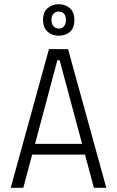

<svg xmlns="http://www.w3.org/2000/svg" viewBox="-20 -894 557 914"><path d="M31 0 213 -660H304L486 0H427L264 -607H253L91 0ZM115 -158V-209H405V-158ZM260 -724Q228 -724 206.5 -743Q185 -762 185 -800Q185 -837 207 -855.5Q229 -874 259 -874Q291 -874 312.5 -855Q334 -836 334 -799Q334 -760 312.5 -742Q291 -724 260 -724ZM260 -758Q276 -758 285 -769.5Q294 -781 294 -798Q294 -818 285 -828.5Q276 -839 260 -839Q244 -839 234.5 -828.5Q225 -818 225 -800Q225 -781 234.5 -769.5Q244 -758 260 -758Z"/></svg>

Font: Bricolage Grotesque SemiCondensed ExtraLight
Style: Regular
Weight: 250
Width: 4
Designer: Mathieu Triay
Foundry: Atelier Triay
Version: Version 1.000;gftools[0.9.30]